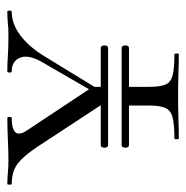

<svg xmlns="http://www.w3.org/2000/svg" viewBox="-19 -496 508 524"><g transform="rotate(-90 235.0 -234.0)"><path d="M101 -156H366Q373 -156 373 -146Q373 -136 366 -136H101Q94 -136 94 -146Q94 -156 101 -156ZM101 -213H366Q373 -213 373 -203Q373 -193 366 -193H101Q94 -193 94 -203Q94 -213 101 -213ZM225 -196 324 -367Q349 -408 340 -432Q331 -456 302 -456Q299 -456 299 -462Q299 -468 302 -468Q325 -468 345.5 -466.5Q366 -465 400 -465Q421 -465 434 -466.5Q447 -468 465 -468Q468 -468 468 -462Q468 -456 465 -456Q432 -456 400.5 -432.5Q369 -409 343 -366L239 -196ZM221 -196 97 -385Q72 -423 50.5 -439.5Q29 -456 -5 -456Q-7 -456 -7 -462Q-7 -468 -5 -468Q10 -468 26 -466.5Q42 -465 57 -465Q81 -465 102.5 -466Q124 -467 142 -467.5Q160 -468 175 -468Q178 -468 178 -462Q178 -456 175 -456Q145 -456 136 -446Q127 -436 140 -416L260 -235ZM260 -145V-81Q260 -52 266 -37Q272 -22 291 -17Q310 -12 349 -12Q351 -12 351 -6Q351 0 349 0Q325 0 297 -1Q269 -2 234 -2Q203 -2 173 -1Q143 0 119 0Q117 0 117 -6Q117 -12 119 -12Q157 -12 176.5 -17Q196 -22 202.5 -37Q209 -52 209 -81V-145ZM209 -200V-228L260 -237V-200Z"/></g></svg>

Font: Cormorant Garamond Light Light
Style: Regular
Weight: 300
Version: Version 4.001